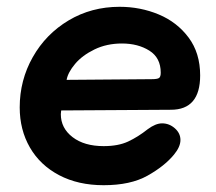

<svg xmlns="http://www.w3.org/2000/svg" viewBox="-20 -535 636 565"><path d="M38 -219Q38 -299 76.5 -367Q115 -435 182 -475Q249 -515 332 -515Q393 -515 447 -492.5Q501 -470 535 -424.5Q569 -379 569 -313Q569 -212 483 -212L160 -210L159 -199Q159 -158 193.5 -131.5Q228 -105 285 -105Q328 -105 357 -118.5Q386 -132 415 -155Q438 -172 457 -172Q478 -172 494.5 -157.5Q511 -143 511 -123Q511 -103 492 -80Q464 -46 414 -18Q364 10 285 10Q210 10 154 -19.5Q98 -49 68 -101Q38 -153 38 -219ZM426 -302Q443 -302 448 -305.5Q453 -309 453 -321Q453 -365 419.5 -386Q386 -407 339 -407Q294 -407 258 -389.5Q222 -372 201 -347Q180 -322 176 -300Z"/></svg>

Font: Mali
Style: Bold Italic
Weight: 700
Italic angle: -10°
Version: Version 1.000; ttfautohint (v1.6)